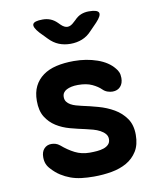

<svg xmlns="http://www.w3.org/2000/svg" viewBox="-88 -854 775 933"><g transform="rotate(-10 300.0 -387.5)"><path d="M300 10Q267 10 238.5 6.5Q210 3 185.5 -6Q161 -15 139 -29Q117 -43 98 -64Q85 -77 79 -91.5Q73 -106 73 -125Q73 -152 87 -167Q101 -182 123 -182Q133 -182 143.5 -179Q154 -176 165 -167Q195 -141 227.5 -124.5Q260 -108 300 -108Q318 -108 336 -109.5Q354 -111 369 -116Q384 -121 393.5 -131Q403 -141 403 -157Q403 -172 393.5 -183Q384 -194 369 -202Q354 -210 336 -215Q318 -220 300 -224Q262 -232 225 -242Q188 -252 158 -271Q128 -290 109 -320.5Q90 -351 90 -400Q90 -442 105 -472Q120 -502 147.5 -522Q175 -542 213.5 -551Q252 -560 300 -560Q362 -560 415 -541.5Q468 -523 496 -488Q504 -479 509 -467.5Q514 -456 514 -439Q514 -412 499.5 -396.5Q485 -381 461 -381Q449 -381 436 -385.5Q423 -390 413 -400Q397 -416 369.5 -429Q342 -442 300 -442Q282 -442 268 -439Q254 -436 243.5 -430.5Q233 -425 227.5 -416.5Q222 -408 222 -396Q222 -382 229 -372.5Q236 -363 247.5 -356.5Q259 -350 273 -346Q287 -342 300 -339Q338 -331 379.5 -319.5Q421 -308 455.5 -288Q490 -268 512.5 -236Q535 -204 535 -155Q535 -106 515 -74Q495 -42 462.5 -23.5Q430 -5 388 2.5Q346 10 300 10ZM186 -785Q207 -785 224.5 -778Q242 -771 257 -756L267 -746Q284 -729 300 -729Q316 -729 333 -746L343 -755Q358 -771 375.5 -778Q393 -785 414 -785Q456 -785 462.5 -770.5Q469 -756 440 -725L405 -689Q384 -666 357.5 -655.5Q331 -645 300 -645Q269 -645 243 -655.5Q217 -666 195 -689L160 -725Q132 -756 138 -770.5Q144 -785 186 -785Z"/></g></svg>

Font: Maple Mono NL
Style: Bold
Weight: 700
Monospace: yes
Designer: subframe7536
Version: Version 7.000